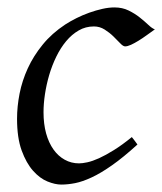

<svg xmlns="http://www.w3.org/2000/svg" viewBox="-20 -477 437 517"><path d="M397 -397.9Q386.7 -390.6 375.2 -382.3Q363.8 -374 353 -367.4Q342.3 -360.8 332.8 -356.4Q323.2 -352.1 316.9 -352.1Q311.5 -352.1 303.7 -360.4Q295.9 -368.7 285.4 -378.9Q274.9 -389.2 261.7 -397.5Q248.5 -405.8 232.9 -405.8Q210.4 -405.8 191.9 -395Q173.3 -384.3 158.2 -366.2Q143.1 -348.1 131.6 -324.5Q120.1 -300.8 112.5 -275.1Q105 -249.5 101.1 -223.6Q97.2 -197.8 97.2 -174.8Q97.2 -143.1 104.2 -117.7Q111.3 -92.3 124 -74.5Q136.7 -56.6 154.3 -46.9Q171.9 -37.1 192.9 -37.1Q201.7 -37.1 215.3 -40Q229 -43 246.8 -51Q264.6 -59.1 286.6 -72.8Q308.6 -86.4 335 -107.9Q338.9 -102.5 343.3 -97.2Q347.7 -91.8 350.1 -87.9Q312 -53.2 281.7 -32Q251.5 -10.7 226.8 0.7Q202.1 12.2 182.4 16.1Q162.6 20 145 20Q128.4 20 107.9 11.7Q87.4 3.4 69.1 -17.1Q50.8 -37.6 38.3 -71.8Q25.9 -106 25.9 -157.2Q25.9 -189.9 32.7 -224.9Q39.6 -259.8 54.9 -293.2Q70.3 -326.7 95 -356.9Q119.6 -387.2 155.8 -411.1Q169.4 -419.9 186 -428.2Q202.6 -436.5 220.5 -442.9Q238.3 -449.2 255.6 -453.1Q272.9 -457 288.1 -457Q309.6 -457 326.4 -448.7Q343.3 -440.4 356.4 -429.9Q369.6 -419.4 379.6 -409.9Q389.6 -400.4 397 -397.9Z"/></svg>

Font: Gentium Plus Afr
Style: Italic
Weight: 400
Italic angle: -8°
Designer: J. Victor Gaultney, Annie Olsen, Iska Routamaa, Becca Hirsbrunner
Foundry: SIL International
Version: Version 5.000